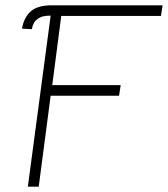

<svg xmlns="http://www.w3.org/2000/svg" viewBox="-20 -704 633 724"><path d="M121 -632Q105 -621 100 -594L63 -596Q70 -639 98 -663Q124 -684 175 -684H593L587 -644H211L177 -383H435L429 -343H171L126 0H85L171 -645Q152 -645 141 -642Q130 -639 121 -632Z"/></svg>

Font: Bellota Light
Style: Italic
Weight: 300
Italic angle: -7.5°
Designer: Kemie Guaida
Foundry: Kemie Guaida
Version: Version 4.001